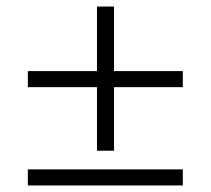

<svg xmlns="http://www.w3.org/2000/svg" viewBox="-20 -606 644 586"><path d="M276 -389V-586H328V-389H538V-340H328V-146H276V-340H65V-389ZM538 -40H65V-89H538Z"/></svg>

Font: Aleo Light
Style: Regular
Weight: 300
Designer: Alessio Laiso
Foundry: Alessio Laiso
Version: Version 2.000